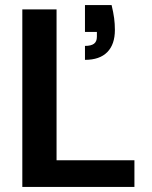

<svg xmlns="http://www.w3.org/2000/svg" viewBox="-20 -737 598 757"><path d="M68 0V-700H203V-105H510V0ZM315 -501V-556Q339 -556 350.5 -564.5Q362 -573 362 -592V-611H315V-717H420Q427 -688 430 -665.5Q433 -643 433 -619Q433 -562 403 -531.5Q373 -501 315 -501Z"/></svg>

Font: DM Sans 17pt
Style: Bold
Weight: 700
Version: Version 4.004;gftools[0.9.30]